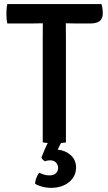

<svg xmlns="http://www.w3.org/2000/svg" viewBox="-20 -703 534 948"><path d="M16 -587Q13.5 -599.5 12.5 -612Q11.5 -624.5 11.5 -634.5Q11.5 -645 12.5 -657.8Q13.5 -670.5 16 -683H481Q487.5 -662 487.5 -638Q487.5 -610.5 472 -598.8Q456.5 -587 424 -587H364Q354 -587 335 -587.5Q316 -588 305.5 -588H191Q181 -588 162.2 -587.5Q143.5 -587 132.5 -587ZM191 -514Q191 -534.5 191.2 -550.8Q191.5 -567 191.5 -588V-635.5H305V-588Q305 -567 305.2 -550.8Q305.5 -534.5 305.5 -514V0Q291.5 2.5 276.2 3.5Q261 4.5 248.5 4.5Q236 4.5 220.5 3.5Q205 2.5 191 0ZM184.5 74.5Q190.5 58 201.2 33.8Q212 9.5 220.5 -6H287Q282 1 275.2 14.2Q268.5 27.5 265 36Q303 39.5 329.2 63Q355.5 86.5 355.5 124Q355.5 168 320.8 196.2Q286 224.5 232.5 224.5Q209 224.5 187.2 218.5Q165.5 212.5 153 204Q154 189 159.8 174.5Q165.5 160 174 149.5Q183.5 155 196.8 159Q210 163 223.5 163Q246 163 256.5 152Q267 141 267 126Q267 110.5 256.5 99.5Q246 88.5 226 88.5Q220 88.5 214 89.8Q208 91 203 93.5Q189.5 87 184.5 74.5Z"/></svg>

Font: Signika Negative Light Medium
Style: Regular
Weight: 500
Version: Version 2.001